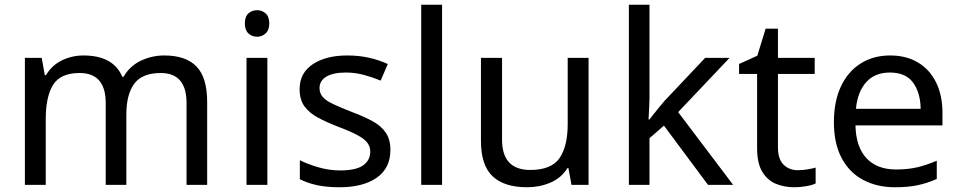

<svg xmlns="http://www.w3.org/2000/svg" viewBox="-20 -780 4047 810"><path d="M673 -546Q764 -546 809 -499.5Q854 -453 854 -349V0H767V-345Q767 -472 658 -472Q580 -472 546.5 -427Q513 -382 513 -296V0H426V-345Q426 -472 316 -472Q235 -472 204 -422Q173 -372 173 -278V0H85V-536H156L169 -463H174Q199 -505 241.5 -525.5Q284 -546 332 -546Q458 -546 496 -456H501Q528 -502 574.5 -524Q621 -546 673 -546Z M1065 -737Q1085 -737 1100.5 -723.5Q1116 -710 1116 -681Q1116 -653 1100.5 -639Q1085 -625 1065 -625Q1043 -625 1028 -639Q1013 -653 1013 -681Q1013 -710 1028 -723.5Q1043 -737 1065 -737ZM1108 -536V0H1020V-536Z M1627 -148Q1627 -70 1569 -30Q1511 10 1413 10Q1357 10 1316.5 1Q1276 -8 1245 -24V-104Q1277 -88 1322.5 -74.5Q1368 -61 1415 -61Q1482 -61 1512 -82.5Q1542 -104 1542 -140Q1542 -160 1531 -176Q1520 -192 1491.5 -208Q1463 -224 1410 -244Q1358 -264 1321 -284Q1284 -304 1264 -332Q1244 -360 1244 -404Q1244 -472 1299.5 -509Q1355 -546 1445 -546Q1494 -546 1536.5 -536.5Q1579 -527 1616 -510L1586 -440Q1552 -454 1515 -464Q1478 -474 1439 -474Q1385 -474 1356.5 -456.5Q1328 -439 1328 -409Q1328 -387 1341 -371.5Q1354 -356 1384.5 -341.5Q1415 -327 1466 -307Q1517 -288 1553 -268Q1589 -248 1608 -219.5Q1627 -191 1627 -148Z M1845 0H1757V-760H1845Z M2463 -536V0H2391L2378 -71H2374Q2348 -29 2302 -9.5Q2256 10 2204 10Q2107 10 2058 -36.5Q2009 -83 2009 -185V-536H2098V-191Q2098 -63 2217 -63Q2306 -63 2340.5 -113Q2375 -163 2375 -257V-536Z M2720 -363Q2720 -347 2718.5 -321Q2717 -295 2716 -276H2720Q2726 -284 2738 -299Q2750 -314 2762.5 -329.5Q2775 -345 2784 -355L2955 -536H3058L2841 -307L3073 0H2967L2781 -250L2720 -197V0H2633V-760H2720Z M3346 -62Q3366 -62 3387 -65.5Q3408 -69 3421 -73V-6Q3407 1 3381 5.5Q3355 10 3331 10Q3289 10 3253.5 -4.5Q3218 -19 3196 -55Q3174 -91 3174 -156V-468H3098V-510L3175 -545L3210 -659H3262V-536H3417V-468H3262V-158Q3262 -109 3285.5 -85.5Q3309 -62 3346 -62Z M3735 -546Q3804 -546 3853.5 -516Q3903 -486 3929.5 -431.5Q3956 -377 3956 -304V-251H3589Q3591 -160 3635.5 -112.5Q3680 -65 3760 -65Q3811 -65 3850.5 -74.5Q3890 -84 3932 -102V-25Q3891 -7 3851 1.5Q3811 10 3756 10Q3680 10 3621.5 -21Q3563 -52 3530.5 -113.5Q3498 -175 3498 -264Q3498 -352 3527.5 -415Q3557 -478 3610.5 -512Q3664 -546 3735 -546ZM3734 -474Q3671 -474 3634.5 -433.5Q3598 -393 3591 -321H3864Q3863 -389 3832 -431.5Q3801 -474 3734 -474Z"/></svg>

Font: Noto Sans Old North Arabian
Style: Regular
Weight: 400
Designer: Monotype Design Team
Foundry: Monotype Imaging Inc.
Version: Version 2.001; ttfautohint (v1.8.4.7-5d5b)